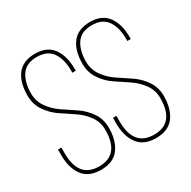

<svg xmlns="http://www.w3.org/2000/svg" viewBox="-158 -859 1014 1019"><g transform="rotate(-30 349.0 -350.0)"><path d="M181 -705Q255 -705 290 -657Q325 -609 325 -531V-518H304V-532Q304 -601 275 -643Q246 -685 181 -685Q117 -685 88 -643Q59 -601 59 -533Q59 -484 86.5 -445.5Q114 -407 153.5 -381Q193 -355 232 -328.5Q271 -302 298.5 -261.5Q326 -221 326 -169Q326 -90 290.5 -42.5Q255 5 180 5Q105 5 69.5 -42.5Q34 -90 34 -169V-203H55V-168Q55 -16 180 -16Q304 -16 304 -168Q304 -217 276.5 -254.5Q249 -292 209.5 -318Q170 -344 131 -370.5Q92 -397 64.5 -438Q37 -479 37 -532Q37 -612 72 -658Q107 -704 181 -705ZM518 -705Q592 -705 627 -657Q662 -609 662 -531V-518H641V-532Q641 -601 612 -643Q583 -685 518 -685Q454 -685 425 -643Q396 -601 396 -533Q396 -484 423.5 -445.5Q451 -407 490.5 -381Q530 -355 569 -328.5Q608 -302 635.5 -261.5Q663 -221 663 -169Q663 -90 627.5 -42.5Q592 5 517 5Q442 5 406.5 -42.5Q371 -90 371 -169V-203H392V-168Q392 -16 517 -16Q641 -16 641 -168Q641 -217 613.5 -254.5Q586 -292 547 -318Q508 -344 468.5 -370.5Q429 -397 401.5 -438Q374 -479 374 -532Q374 -612 409 -658Q444 -704 518 -705Z"/></g></svg>

Font: Bebas Neue Light
Style: Regular
Weight: 300
Designer: Ryoichi Tsunekawa
Foundry: Ryoichi Tsunekawa
Version: Version 1.003;PS 001.003;hotconv 1.0.70;makeotf.lib2.5.58329